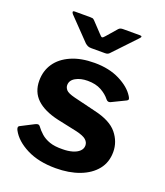

<svg xmlns="http://www.w3.org/2000/svg" viewBox="-138 -837 807 940"><g transform="rotate(20 265.0 -366.5)"><path d="M382 -392Q365 -414 336 -430Q307 -446 265 -446Q228 -446 202.5 -431.5Q177 -417 177 -392Q177 -379 187 -367.5Q197 -356 233 -347L348 -319Q431 -300 466 -257Q501 -214 501 -161Q501 -107 470.5 -69Q440 -31 386 -10.5Q332 10 262 10Q173 10 111 -21.5Q49 -53 24 -100Q20 -107 20 -113.5Q20 -120 26 -123L94 -158Q104 -163 109.5 -162.5Q115 -162 119 -157Q132 -139 150 -123Q168 -107 195 -97.5Q222 -88 263 -89Q291 -89 313.5 -95.5Q336 -102 349 -114.5Q362 -127 362 -144Q362 -161 348 -173.5Q334 -186 296 -195L193 -217Q118 -234 79.5 -270.5Q41 -307 41 -366Q41 -417 67.5 -456Q94 -495 145 -517.5Q196 -540 267 -540Q343 -540 398.5 -512Q454 -484 478 -445Q482 -439 484 -432.5Q486 -426 477 -421L405 -386Q398 -383 392.5 -384.5Q387 -386 382 -392ZM318 -735Q323 -740 328.5 -741.5Q334 -743 342 -743H428Q446 -743 430 -727L323 -614Q319 -609 313.5 -605.5Q308 -602 298 -602H226Q214 -602 207 -605.5Q200 -609 193 -615L85 -727Q79 -734 79.5 -738.5Q80 -743 88 -743H169Q178 -743 182 -742Q186 -741 192 -735L242 -682Q253 -669 258 -670Q263 -671 272 -682Z"/></g></svg>

Font: Libre Franklin Thin
Style: Bold
Weight: 700
Version: Version 3.000